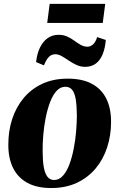

<svg xmlns="http://www.w3.org/2000/svg" viewBox="-20 -934 602 968"><path d="M321 -537.5Q395.5 -537.5 443.8 -511.2Q492 -485 516 -436.5Q540 -388 540 -320Q540 -251.5 520.2 -191Q500.5 -130.5 462 -84.5Q423.5 -38.5 367.2 -12.2Q311 14 238.5 14Q165.5 14 117.5 -12.5Q69.5 -39 45.8 -87.5Q22 -136 22 -202Q21.5 -272.5 41.2 -333.2Q61 -394 99.5 -440Q138 -486 193.8 -511.8Q249.5 -537.5 321 -537.5ZM309.5 -496.5Q284 -496.5 265 -475.5Q246 -454.5 232.5 -419Q219 -383.5 210.5 -340.8Q202 -298 198.2 -254Q194.5 -210 195 -172Q195 -127 200.2 -94.5Q205.5 -62 218.2 -44.2Q231 -26.5 253 -26.5Q278 -26.5 297.2 -48Q316.5 -69.5 329.8 -105Q343 -140.5 351.5 -183.8Q360 -227 363.8 -271.2Q367.5 -315.5 367.5 -353.5Q367 -402 361.8 -433.5Q356.5 -465 344 -480.8Q331.5 -496.5 309.5 -496.5ZM162 -621Q166.5 -663.5 181.5 -694.2Q196.5 -725 220.2 -741.8Q244 -758.5 275.5 -758.5Q300 -758.5 319.5 -749.5Q339 -740.5 355.5 -728.2Q372 -716 388 -707.2Q404 -698.5 421.5 -698.5Q434 -698.5 447.2 -708.5Q460.5 -718.5 470 -747L513.5 -732.5Q510 -691.5 497.8 -661Q485.5 -630.5 463.5 -613.8Q441.5 -597 408.5 -597Q386.5 -597 365.8 -606.5Q345 -616 326.5 -628.8Q308 -641.5 291.2 -651Q274.5 -660.5 259 -660.5Q239.5 -660.5 226.5 -647.2Q213.5 -634 201.5 -604.5ZM230.5 -914.5H510.5L498 -818.5H218Z"/></svg>

Font: Merriweather 96pt Black
Style: Italic
Weight: 900
Italic angle: -7.8°
Version: Version 2.101